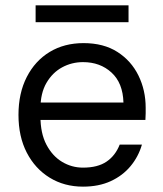

<svg xmlns="http://www.w3.org/2000/svg" viewBox="-20 -685 607 717"><path d="M290 12Q220 12 165.5 -21.5Q111 -55 80 -115Q49 -175 49 -256Q49 -337 80 -397.5Q111 -458 165.5 -491Q220 -524 292 -524Q367 -524 418.5 -491Q470 -458 497 -403Q524 -348 524 -283Q524 -273 524 -262Q524 -251 523 -237H112V-302H441Q439 -375 396.5 -414Q354 -453 290 -453Q248 -453 212 -433.5Q176 -414 153.5 -375.5Q131 -337 131 -279V-251Q131 -187 153.5 -144.5Q176 -102 212 -80.5Q248 -59 290 -59Q345 -59 378 -81.5Q411 -104 427 -145H510Q497 -100 467.5 -64.5Q438 -29 393.5 -8.5Q349 12 290 12ZM113 -602V-665H460V-602Z"/></svg>

Font: DM Sans 12pt
Style: Regular
Weight: 400
Version: Version 4.004;gftools[0.9.30]